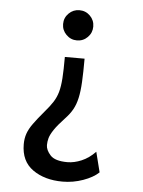

<svg xmlns="http://www.w3.org/2000/svg" viewBox="-53 -586 619 829"><g transform="rotate(5 256.5 -171.0)"><path d="M212.4 -336.9H297.9Q297.9 -276.9 295.7 -235.6Q293.5 -194.3 287.1 -165.8Q280.8 -137.2 268.8 -115.7Q256.8 -94.2 236.8 -73.2Q206.1 -40.5 191.4 -18.6Q176.8 3.4 172.6 18.8Q168.5 34.2 168.5 48.8Q168.5 70.3 188.7 92.5Q209 114.7 262.7 114.7Q292 114.7 323.7 101.3Q355.5 87.9 383.3 59.1L405.3 146.5Q381.3 169.4 338.1 184.8Q294.9 200.2 249 200.2Q171.4 200.2 119.9 163.8Q68.4 127.4 68.4 53.7Q68.4 28.8 75.7 7.8Q83 -13.2 99.9 -36.6Q116.7 -60.1 144.5 -92.8Q167 -118.7 180.4 -139.4Q193.8 -160.2 200.7 -184.3Q207.5 -208.5 210 -244.4Q212.4 -280.3 212.4 -336.9ZM323.2 -478Q323.2 -451.2 304.2 -431.9Q285.2 -412.6 257.8 -412.6Q231 -412.6 211.7 -431.9Q192.4 -451.2 192.4 -478Q192.4 -505.4 211.7 -524.4Q231 -543.5 257.8 -543.5Q285.2 -543.5 304.2 -524.4Q323.2 -505.4 323.2 -478Z"/></g></svg>

Font: Kanchenjunga
Style: Regular
Weight: 400
Designer: Becca Hirsbrunner Spalinger
Foundry: SIL International
Version: Version 2.001